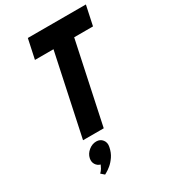

<svg xmlns="http://www.w3.org/2000/svg" viewBox="-226 -805 1018 1157"><g transform="rotate(-30 283.0 -227.0)"><path d="M131 226 154 246Q153 246 166 239Q179 232 198 216.5Q217 201 234.5 175.5Q252 150 259 114Q265 86 249.5 66Q234 46 207 46Q178 46 153.5 66Q129 86 123 114Q118 138 129 156Q140 174 161 180Q156 192 149.5 203Q143 214 131 226ZM406 -564H537L566 -700H162L133 -564H262L142 0H286Z"/></g></svg>

Font: Advent Pro ExtraBold
Style: Italic
Weight: 800
Italic angle: -12°
Version: Version 3.000